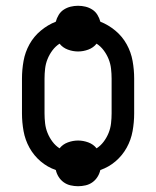

<svg xmlns="http://www.w3.org/2000/svg" viewBox="-20 -592 540 664"><path d="M250 52Q237 52 224 49Q211 46 200.5 38.5Q190 31 183 20Q176 9 173 -4Q144 -14 120.5 -34Q97 -54 82 -81Q67 -108 61.5 -138.5Q56 -169 56 -200V-320Q56 -351 61.5 -381.5Q67 -412 82 -439Q97 -466 121 -486Q145 -506 173 -517Q176 -529 183 -540.5Q190 -552 201 -559Q212 -566 224.5 -569Q237 -572 250 -572Q263 -572 275.5 -569Q288 -566 299 -559Q310 -552 317 -540.5Q324 -529 327 -517Q355 -506 379 -486Q403 -466 418 -439Q433 -412 438.5 -381.5Q444 -351 444 -320V-200Q444 -169 438.5 -138.5Q433 -108 418 -81Q403 -54 379.5 -34Q356 -14 327 -4Q324 9 317 20Q310 31 299.5 38.5Q289 46 276 49Q263 52 250 52ZM186 -79Q197 -93 214.5 -99.5Q232 -106 250 -106Q268 -106 285.5 -99.5Q303 -93 314 -79Q328 -88 338.5 -102Q349 -116 355.5 -132Q362 -148 364 -165.5Q366 -183 366 -200V-320Q366 -337 364 -354.5Q362 -372 355.5 -388Q349 -404 338.5 -418Q328 -432 314 -441Q303 -427 285.5 -420.5Q268 -414 250 -414Q232 -414 214.5 -420.5Q197 -427 186 -441Q172 -432 161.5 -418Q151 -404 144.5 -388Q138 -372 136 -354.5Q134 -337 134 -320V-200Q134 -183 136 -165.5Q138 -148 144.5 -132Q151 -116 161.5 -102Q172 -88 186 -79Z"/></svg>

Font: Zed Mono
Style: Regular
Weight: 400
Monospace: yes
Designer: Belleve Invis
Foundry: Belleve Invis
Version: Version 1.0.0; ttfautohint (v1.8.4)